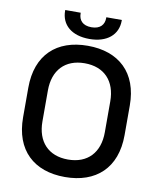

<svg xmlns="http://www.w3.org/2000/svg" viewBox="-96 -960 865 1049"><g transform="rotate(10 336.5 -435.5)"><path d="M336 14C508 14 618 -85 618 -268V-432C618 -615 508 -714 336 -714C164 -714 55 -615 55 -432V-268C55 -85 164 14 336 14ZM163 -264V-436C163 -548 227 -617 336 -617C445 -617 509 -548 509 -436V-264C509 -152 445 -83 336 -83C227 -83 163 -152 163 -264ZM180 -881C180 -803 238 -752 337 -752C435 -752 494 -803 494 -881V-885H408V-881C408 -844 386 -817 337 -817C288 -817 266 -844 266 -881V-885H180Z"/></g></svg>

Font: Meta Space Medium
Style: Regular
Weight: 500
Designer: Meta Pool / Florian Karsten
Foundry: Meta Pool / Florian Karsten
Version: Version 2.000;Glyphs 3.1.1 (3137)